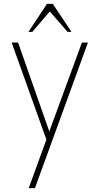

<svg xmlns="http://www.w3.org/2000/svg" viewBox="-20 -719 513 989"><path d="M402 -500H433L160 250H128L219 0L40 -500H73L234 -42ZM252 -699 348 -555H328L236.5 -660L146.5 -555H126.5L222 -699Z"/></svg>

Font: Urbanist Thin
Style: Regular
Weight: 100
Designer: Corey Hu
Foundry: Corey Hu
Version: Version 1.330; ttfautohint (v1.8.4.7-5d5b)